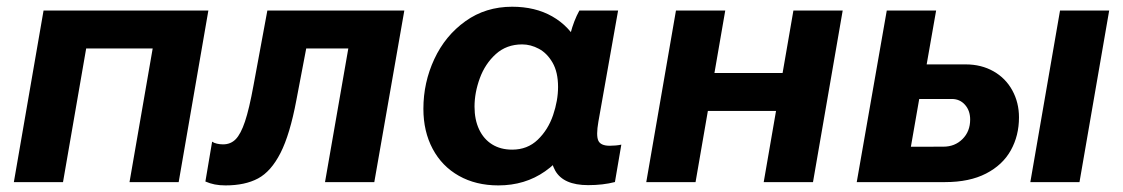

<svg xmlns="http://www.w3.org/2000/svg" viewBox="-20 -552 3404 582"><path d="M112 -520H611.6L521.6 0H372.6L442.8 -405H241.2L171 0H22Z M602.6 -1.8 623 -122.6Q628.4 -118.6 637.6 -116.5Q646.8 -114.4 656 -114.4Q679.2 -114.4 694.5 -130Q709.8 -145.6 722.6 -183.6Q735.4 -221.6 748.6 -294L790.4 -520H1205.6L1114.6 0H965.2L1035.8 -405H908.2L878.4 -248.6Q858.8 -144.2 830.2 -88.2Q801.6 -32.2 762.2 -11.1Q722.8 10 663.6 10Q645.4 10 630.9 7.1Q616.4 4.2 602.6 -1.8Z M1653.2 -166.6 1672.4 -165.2 1704.2 -430.8Q1706.4 -438.8 1709.2 -450.2Q1719.2 -489 1736.2 -520H1853.6L1793.8 -182.8Q1786.6 -141.4 1793.6 -125.8Q1800.6 -110.2 1828.2 -110.2Q1847.6 -110.2 1863.4 -113.6L1844 -0.2Q1808 9.2 1762.8 9.2Q1688 9.2 1663.1 -34.6Q1638.2 -78.4 1653.2 -166.6ZM1759.8 -302.2Q1759.8 -219 1726.6 -147.3Q1693.4 -75.6 1632.4 -32.8Q1571.4 10 1490.6 10Q1422.6 10 1371.1 -19Q1319.6 -48 1291.5 -100.8Q1263.4 -153.6 1263.4 -222.2Q1263.4 -301.8 1296.5 -372.9Q1329.6 -444 1390.9 -487.8Q1452.2 -531.6 1532.4 -531.6Q1602.4 -531.6 1653.9 -502.3Q1705.4 -473 1732.6 -420.7Q1759.8 -368.4 1759.8 -302.2ZM1418.4 -228.8Q1418.4 -189.2 1432.3 -159.7Q1446.2 -130.2 1471.8 -114.3Q1497.4 -98.4 1532.6 -98.4Q1578.8 -98.4 1610.1 -128.5Q1641.4 -158.6 1656.5 -202.9Q1671.6 -247.2 1671.6 -288.4Q1671.6 -333.2 1655 -362Q1638.4 -390.8 1613.5 -404.1Q1588.6 -417.4 1562.8 -417.4Q1515.4 -417.4 1482.9 -388Q1450.4 -358.6 1434.4 -314.8Q1418.4 -271 1418.4 -228.8Z M2534.4 -520 2444.4 0H2295L2385 -520ZM1939 0 2029 -520H2178.4L2088.4 0ZM2062.2 -215.8 2082 -330.8H2414.4L2394 -215.8Z M2698.2 -107 2839.8 -107.4Q2874.4 -107.4 2897.6 -130.5Q2920.8 -153.6 2920.8 -189.6Q2920.8 -216.8 2905.1 -234.4Q2889.4 -252 2865.2 -252L2706.4 -252L2725.4 -356.8H2907.2Q2954.6 -356.8 2991.5 -335.9Q3028.4 -315 3048.6 -278Q3068.8 -241 3068.8 -196.2Q3068.8 -140.8 3044 -96.3Q3019.2 -51.8 2968.9 -25.9Q2918.6 0 2845 0H2676ZM2668 -520H2817.6L2781.2 -312.6L2776.2 -308.2L2722.4 0H2577ZM3193.2 -520H3342.2L3252.2 0H3103.2Z"/></svg>

Font: Fixel Italic Variable 20240409 Display Thin
Style: Italic
Weight: 100
Italic angle: -10°
Designer: AlfaBravo + MacPaw
Foundry: Kyrylo Tkachov, Marchela Mozhyna, Serhii Makarenko, Maria Weinstein, Zakhar Kryvoshyya
Version: Version 1.211;Glyphs 3.2 (3225)